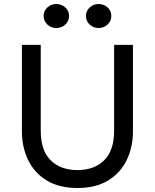

<svg xmlns="http://www.w3.org/2000/svg" viewBox="-20 -924 774 959"><path d="M367 15Q274.5 15 213 -22.8Q151.5 -60.5 120.5 -124.8Q89.5 -189 89.5 -268V-700H183.5V-271.5Q183.5 -172 233.2 -123.2Q283 -74.5 367 -74.5Q450.5 -74.5 500.2 -123.2Q550 -172 550 -271.5V-700H644V-268Q644 -189 613 -124.8Q582 -60.5 520.5 -22.8Q459 15 367 15ZM261.5 -784Q236 -784 217 -801Q198 -818 198 -844.5Q198 -870.5 217 -887.2Q236 -904 261.5 -904Q286.5 -904 305.8 -887.2Q325 -870.5 325 -844.5Q325 -818 306 -801Q287 -784 261.5 -784ZM473 -784Q447 -784 428.2 -801Q409.5 -818 409.5 -844.5Q409.5 -870 428.2 -887Q447 -904 473 -904Q498 -904 517 -887.2Q536 -870.5 536 -844.5Q536 -818 516.8 -801Q497.5 -784 473 -784Z"/></svg>

Font: Geologica Light
Style: Regular
Weight: 300
Designer: Sindre Bremnes, Frode Helland
Foundry: Monokrom Skriftforlag AS
Version: Version 1.010; ttfautohint (v1.8.4.7-5d5b);gftools[0.9.28]